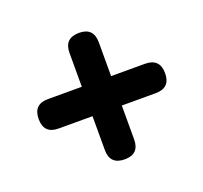

<svg xmlns="http://www.w3.org/2000/svg" viewBox="-98 -594 797 752"><g transform="rotate(-20 301.0 -217.5)"><path d="M239.7 -419.4Q239.7 -481 301.3 -481Q361.8 -481 361.8 -419.4V-278.8H502.9Q564.5 -278.8 564.5 -217.3Q564.5 -156.2 502.9 -156.2H361.8V-15.1Q361.8 45.9 301.3 45.9Q239.7 45.9 239.7 -15.1V-156.2H98.6Q37.6 -156.2 37.6 -217.3Q37.6 -278.8 98.6 -278.8H239.7Z"/></g></svg>

Font: Erica Type
Style: Bold
Weight: 700
Designer: Peter Wiegel
Foundry: Peter Wiegel
Version: Version 1.000 2010 initial release